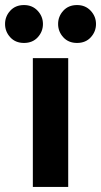

<svg xmlns="http://www.w3.org/2000/svg" viewBox="-50 -740 400 760"><path d="M220 0H80V-510H220ZM120 -645Q120 -615 99.5 -592.5Q79 -570 45 -570Q11 -570 -9.5 -592.5Q-30 -615 -30 -645Q-30 -675 -9.5 -697.5Q11 -720 45 -720Q78 -720 99 -697.5Q120 -675 120 -645ZM330 -645Q330 -615 309.5 -592.5Q289 -570 255 -570Q221 -570 200.5 -592.5Q180 -615 180 -645Q180 -675 200.5 -697.5Q221 -720 255 -720Q288 -720 309 -697.5Q330 -675 330 -645Z"/></svg>

Font: Prosto One
Style: Regular
Weight: 400
Designer: Pavel Emelyanov and Jovanny lemonad
Foundry: Pavel Emelyanov and Jovanny Lemonad
Version: Version 1.001